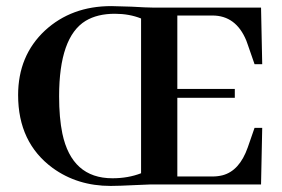

<svg xmlns="http://www.w3.org/2000/svg" viewBox="-20 -611 935 636"><path d="M352.5 -20.5Q217.8 -20.5 186.5 -168.9Q175.8 -220.7 175.8 -292Q175.8 -488.3 263.7 -542Q302.7 -565.4 360.4 -565.4Q408.2 -565.4 447.3 -549.8V-37.1Q404.3 -20.5 352.5 -20.5ZM478.5 0H844.7L848.6 -187.5H823.2L800.8 -123Q773.4 -44.9 716.8 -30.3Q701.2 -26.4 683.6 -26.4H567.4V-287.1H757.8V-316.4H567.4V-559.6H683.6Q761.7 -559.6 795.9 -476.6Q797.9 -469.7 800.8 -462.9L823.2 -398.4H848.6L844.7 -585.9H485.4Q466.8 -585.9 416 -588.9Q366.2 -590.8 348.6 -590.8Q216.8 -590.8 128.9 -509.8Q40 -426.8 40 -295.9Q40 -138.7 154.3 -54.7Q236.3 4.9 346.7 4.9Q372.1 4.9 430.7 2Q467.8 0 478.5 0Z"/></svg>

Font: Abhaya Libre
Style: Bold
Weight: 700
Designer: Pushpananda Ekanayake, Sol Matas, Pathum Egodawatta
Foundry: Mooniak
Version: Version 1.050 ; ttfautohint (v1.6)